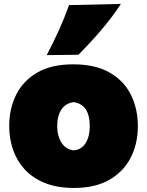

<svg xmlns="http://www.w3.org/2000/svg" viewBox="-20 -929 739 967"><path d="M353.5 17.6Q267.1 17.6 205.1 -7.8Q143.1 -33.2 103.5 -76.9Q64 -120.6 45.2 -176.5Q26.4 -232.4 26.4 -293.9Q26.4 -381.8 61.5 -452.1Q96.7 -522.5 168 -563.7Q239.3 -605 348.1 -605Q460 -605 532.2 -563.5Q604.5 -522 639.4 -451.4Q674.3 -380.9 674.3 -293.9Q674.3 -204.1 637.7 -133.8Q601.1 -63.5 529.8 -22.9Q458.5 17.6 353.5 17.6ZM352.1 -171.9Q390.6 -175.3 411.4 -208.5Q432.1 -241.7 432.1 -293.9Q432.1 -401.4 352.1 -414.6Q311.5 -410.2 289.8 -378.2Q268.1 -346.2 268.1 -293.9Q268.1 -244.1 290.3 -209.7Q312.5 -175.3 352.1 -171.9ZM215.3 -651.4Q248.5 -714.8 276.9 -777.3Q305.2 -839.8 327.6 -903.3L588.9 -909.2Q545.4 -842.8 490.7 -778.6Q436 -714.4 375 -653.3Z"/></svg>

Font: Pinar-DS3-FD Black
Style: Regular
Weight: 900
Designer: Amin Abedi
Version: Version 3.000